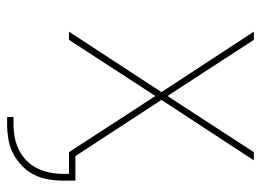

<svg xmlns="http://www.w3.org/2000/svg" viewBox="-117 -443 734 540"><g transform="rotate(90 250.0 -173.0)"><path d="M309 174V156H329Q348 156 366.5 152.5Q385 149 402 140.5Q419 132 432.5 118.5Q446 105 454 88Q462 71 465.5 52.5Q469 34 469 15V0H408L250 -243L92 0H69L239 -260L69 -520H92L250 -277L408 -520H431L261 -260L419 -18H488V15Q488 36 484.5 57.5Q481 79 471.5 98Q462 117 446.5 132Q431 147 412 157Q393 167 371.5 170.5Q350 174 329 174Z"/></g></svg>

Font: Iosevka SS04 Thin
Style: Regular
Weight: 100
Monospace: yes
Designer: Belleve Invis
Foundry: Belleve Invis
Version: Version 19.0.0; ttfautohint (v1.8.4)